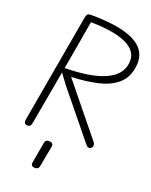

<svg xmlns="http://www.w3.org/2000/svg" viewBox="-221 -1092 1176 1496"><g transform="rotate(20 367.5 -344.0)"><path d="M732 -717.5Q720 -627 661 -575Q602 -523 505.8 -500Q409.5 -477 284.5 -472L624.5 -53Q630.5 -46 631.5 -35.8Q632.5 -25.5 630 -18Q627 -10.5 619 -5.2Q611 0 601.5 0Q595 0 588.2 -5.8Q581.5 -11.5 570.5 -24.5L265 -400L206 -480.5L127.5 -41Q125 -24 118.8 -12Q112.5 0 92 0Q74.5 0 69 -11.8Q63.5 -23.5 66.5 -40.5L225.5 -944.5Q228.5 -961.5 235.8 -970.2Q243 -979 263.5 -979Q376 -979 467 -965.2Q558 -951.5 621 -921Q684 -890.5 713.2 -840.5Q742.5 -790.5 732 -717.5ZM213.5 -520Q346.5 -521 445.5 -542.5Q544.5 -564 603 -608.5Q661.5 -653 672 -723Q682 -791 638 -835.2Q594 -879.5 503.8 -901.8Q413.5 -924 284 -925.5ZM256 291Q241.5 289.5 234.2 281Q227 272.5 230.5 254L260.5 83.5Q263.5 66.5 273.8 60.8Q284 55 299.5 56.5Q314.5 58 322.5 65.8Q330.5 73.5 327.5 90.5L295.5 263Q292.5 280 281.5 286.2Q270.5 292.5 256 291Z"/></g></svg>

Font: Edu QLD Hand
Style: Regular
Weight: 400
Designer: Tina and Corey Anderson, Eben Sorkin
Foundry: Sorkin Type Co.
Version: Version 2.000